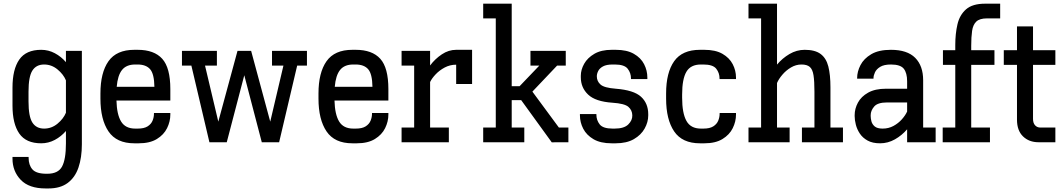

<svg xmlns="http://www.w3.org/2000/svg" viewBox="-20 -789 5899 1065"><path d="M208.5 5.9Q124.5 5.9 86.9 -48.3Q49.3 -102.5 49.3 -203.6V-303.2Q49.3 -404.3 86.9 -458.5Q124.5 -512.7 208.5 -512.7Q248.5 -512.7 283.9 -493.9Q319.3 -475.1 345.7 -444.3V-506.8H434.1V11.7Q434.1 85 415.3 140.1Q396.5 195.3 355.5 225.8Q314.5 256.3 249 256.3H233.4Q140.6 256.3 95 208.5Q49.3 160.6 49.3 90.8V81.5H138.7V85.9Q138.7 126.5 159.9 150.6Q181.2 174.8 238.3 174.8H242.2Q302.7 174.8 324.2 134.8Q345.7 94.7 345.7 6.8V-62.5Q319.3 -31.7 283.9 -12.9Q248.5 5.9 208.5 5.9ZM224.6 -431.2Q181.2 -431.2 159.7 -397.7Q138.2 -364.3 138.2 -280.8V-226.1Q138.2 -142.6 159.7 -109.1Q181.2 -75.7 224.6 -75.7Q266.1 -75.7 299.1 -103Q332 -130.4 345.7 -163.6V-343.3Q332 -376.5 299.1 -403.8Q266.1 -431.2 224.6 -431.2Z M725.1 5.9Q626.5 5.9 581.8 -60.1Q537.1 -126 537.1 -242.2V-270.5Q537.1 -386.2 581.8 -449.5Q626.5 -512.7 725.1 -512.7H743.7Q835 -512.7 879.9 -462.9Q924.8 -413.1 924.8 -294.9V-231.4H626Q627.9 -153.8 651.9 -114.7Q675.8 -75.7 730 -75.7H744.1Q779.3 -75.7 798.8 -88.1Q818.4 -100.6 826.2 -119.6Q834 -138.7 834 -158.7V-162.1H924.8V-153.8Q924.8 -114.7 906.7 -78.1Q888.7 -41.5 849.9 -17.8Q811 5.9 749.5 5.9ZM730 -431.2Q681.2 -431.2 657 -401.1Q632.8 -371.1 627.4 -307.6H836.4Q835.4 -378.9 812.7 -405Q790 -431.2 743.2 -431.2Z M1141.6 0 1041.5 -425.3H989.3V-506.8H1183.1V-425.3H1117.2L1190.9 -114.3L1297.4 -506.8H1373L1479 -114.3L1552.2 -425.3H1488.8V-506.8H1682.6V-425.3H1628.4L1528.3 0H1432.1L1335 -371.6L1237.8 0Z M1934.6 5.9Q1835.9 5.9 1791.3 -60.1Q1746.6 -126 1746.6 -242.2V-270.5Q1746.6 -386.2 1791.3 -449.5Q1835.9 -512.7 1934.6 -512.7H1953.1Q2044.4 -512.7 2089.4 -462.9Q2134.3 -413.1 2134.3 -294.9V-231.4H1835.4Q1837.4 -153.8 1861.3 -114.7Q1885.3 -75.7 1939.5 -75.7H1953.6Q1988.8 -75.7 2008.3 -88.1Q2027.8 -100.6 2035.6 -119.6Q2043.5 -138.7 2043.5 -158.7V-162.1H2134.3V-153.8Q2134.3 -114.7 2116.2 -78.1Q2098.1 -41.5 2059.3 -17.8Q2020.5 5.9 1959 5.9ZM1939.5 -431.2Q1890.6 -431.2 1866.5 -401.1Q1842.3 -371.1 1836.9 -307.6H2045.9Q2044.9 -378.9 2022.2 -405Q1999.5 -431.2 1952.6 -431.2Z M2207.5 0V-81.5H2277.3V-425.3H2207.5V-506.8H2365.7V-425.8Q2393.1 -462.4 2430.7 -487.5Q2468.3 -512.7 2510.3 -512.7H2598.6V-323.2H2510.3V-430.2Q2476.1 -430.2 2446.8 -414.6Q2417.5 -398.9 2396.5 -376.7Q2375.5 -354.5 2365.7 -334V-81.5H2469.7V0Z M2660.2 0V-81.5H2730V-687H2660.2V-768.6H2818.4V-311H2862.3L2971.7 -425.3H2922.4V-506.8H3118.2V-425.3H3070.3L2933.1 -280.8L3080.1 -81.5H3132.8V0H3080.1L3040.5 0.5L2871.1 -233.4H2818.4V-81.5H2888.2V0Z M3372.6 5.9Q3311 5.9 3272.2 -16.8Q3233.4 -39.6 3215.1 -75Q3196.8 -110.4 3196.8 -149.4V-156.2H3288.1V-152.8Q3288.1 -122.6 3306.4 -99.1Q3324.7 -75.7 3377.9 -75.7H3389.6Q3441.4 -75.7 3464.8 -98.6Q3488.3 -121.6 3487.3 -149.4Q3486.8 -177.7 3465.6 -196.3Q3444.3 -214.8 3377 -219.2Q3283.2 -225.6 3242.4 -264.2Q3201.7 -302.7 3201.7 -360.4V-368.7Q3201.7 -401.9 3220.2 -435.1Q3238.8 -468.3 3276.9 -490.5Q3314.9 -512.7 3373 -512.7H3395.5Q3457 -512.7 3495.8 -490.5Q3534.7 -468.3 3552.7 -433.1Q3570.8 -397.9 3570.8 -358.9V-350.6H3480V-354Q3480 -384.3 3461.7 -407.7Q3443.4 -431.2 3390.1 -431.2H3378.4Q3343.8 -431.2 3324.7 -420.7Q3305.7 -410.2 3298.1 -395Q3290.5 -379.9 3290.5 -365.7Q3290.5 -338.4 3311 -320.1Q3331.5 -301.8 3395.5 -296.9Q3495.6 -289.1 3535.6 -252.4Q3575.7 -215.8 3575.7 -155.3V-148.9Q3575.7 -111.8 3555.9 -76.2Q3536.1 -40.5 3496.1 -17.3Q3456.1 5.9 3395 5.9Z M3862.8 5.9Q3764.2 5.9 3719.5 -60.1Q3674.8 -126 3674.8 -242.2V-270.5Q3674.8 -386.2 3719.5 -449.5Q3764.2 -512.7 3862.8 -512.7H3886.7Q3948.7 -512.7 3987.3 -490.5Q4025.9 -468.3 4044.2 -433.1Q4062.5 -397.9 4062.5 -358.9V-350.6H3971.2V-354Q3971.2 -384.3 3952.9 -407.7Q3934.6 -431.2 3881.3 -431.2H3867.7Q3811 -431.2 3787.4 -390.9Q3763.7 -350.6 3763.7 -265.1V-247.1Q3763.7 -161.6 3787.4 -118.7Q3811 -75.7 3867.7 -75.7H3881.8Q3917 -75.7 3936.5 -88.1Q3956.1 -100.6 3963.9 -119.6Q3971.7 -138.7 3971.7 -158.7V-162.1H4062.5V-153.8Q4062.5 -114.7 4044.4 -78.1Q4026.4 -41.5 3987.5 -17.8Q3948.7 5.9 3887.2 5.9Z M4131.8 0V-81.5H4201.7V-687H4131.8V-768.6H4290V-430.7Q4319.3 -465.8 4359.1 -489.3Q4398.9 -512.7 4443.8 -512.7Q4501 -512.7 4532 -489.5Q4563 -466.3 4574.7 -420.2Q4586.4 -374 4586.4 -304.7V-81.5H4655.8V0H4428.2V-81.5H4497.6V-280.8Q4497.6 -338.9 4492.4 -371.6Q4487.3 -404.3 4471.9 -417.7Q4456.5 -431.2 4425.8 -431.2Q4395 -431.2 4367.4 -414.8Q4339.8 -398.4 4319.6 -374.5Q4299.3 -350.6 4290 -328.6V-81.5H4359.9V0Z M4861.8 5.9Q4819.8 5.9 4792.5 -9.3Q4765.1 -24.4 4749.5 -47.9Q4733.9 -71.3 4727.3 -97.2Q4720.7 -123 4720.7 -144.5V-150.4Q4720.7 -186 4738.8 -219.7Q4756.8 -253.4 4795.4 -275.1Q4834 -296.9 4895 -296.9H5011.7V-337.9Q5011.7 -384.3 4993.2 -407.7Q4974.6 -431.2 4921.9 -431.2Q4883.3 -431.2 4862.3 -418.2Q4841.3 -405.3 4833.3 -387.7Q4825.2 -370.1 4825.2 -356V-352.5H4734.4V-356Q4734.4 -391.6 4752.9 -427.7Q4771.5 -463.9 4812.7 -488.3Q4854 -512.7 4921.9 -512.7Q5012.2 -512.7 5056.4 -468.3Q5100.6 -423.8 5100.6 -343.8V-81.5H5169.9V0H5011.7V-71.8Q4982.9 -38.1 4944.1 -16.1Q4905.3 5.9 4861.8 5.9ZM4900.4 -220.7Q4848.1 -220.7 4828.9 -198Q4809.6 -175.3 4809.6 -150.4V-145Q4809.6 -132.3 4813.7 -116Q4817.9 -99.6 4832 -87.6Q4846.2 -75.7 4876 -75.7Q4908.7 -75.7 4935.8 -90.3Q4962.9 -105 4982.4 -127Q5002 -148.9 5011.7 -170.4V-220.7Z M5209 0V-81.5H5278.8V-429.2H5210.4V-510.7H5278.8V-539.6Q5278.8 -601.6 5290.8 -653.6Q5302.7 -705.6 5338.4 -737.1Q5374 -768.6 5444.3 -768.6H5527.8V-687H5454.6Q5414.1 -687 5395.5 -669.4Q5377 -651.9 5372.1 -617.7Q5367.2 -583.5 5367.2 -534.7V-510.7H5496.1V-429.2H5367.2V-81.5H5471.2V0Z M5740.7 0Q5688 0 5654.5 -32.5Q5621.1 -64.9 5621.1 -125V-429.2H5547.9V-510.7H5621.1V-642.6H5710V-510.7H5834V-429.2H5710V-129.9Q5710 -106.4 5721.4 -94Q5732.9 -81.5 5750.5 -81.5H5834V0Z"/></svg>

Font: Kay Pho Du SemiBold
Style: Regular
Weight: 600
Designer: Victor Gaultney, Khu Oo Reh
Foundry: SIL International
Version: Version 3.000